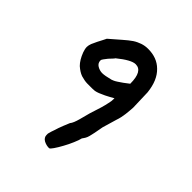

<svg xmlns="http://www.w3.org/2000/svg" viewBox="-178 -641 869 869"><g transform="rotate(45 257.0 -206.5)"><path d="M413 -288C412 -274 411 -259 409 -243C407 -228 404 -212 398 -195L378 -127C375 -109 372 -95 370 -84C368 -74 366 -66 364 -58C362 -51 360 -45 357 -40C355 -36 351 -31 347 -25C345 -16 341 -4 334 12C328 27 320 42 312 57C304 71 297 84 289 95C282 105 277 111 273 111C262 111 252 109 240 103C229 97 223 88 223 77V68C224 64 226 58 228 50C231 41 235 31 239 17C244 3 251 -15 260 -36C267 -44 273 -59 279 -81L292 -130L310 -187C314 -201 317 -213 319 -223C322 -234 323 -244 323 -253V-258C308 -249 295 -243 284 -237C274 -232 265 -229 257 -225C249 -222 243 -220 237 -219C231 -219 226 -218 220 -218H189C177 -218 163 -221 149 -225C135 -230 123 -238 109 -250C96 -263 85 -281 76 -305C72 -316 70 -326 70 -334C70 -341 72 -349 75 -357C79 -366 83 -374 87 -383C92 -393 96 -401 100 -408C104 -416 107 -421 108 -424C129 -442 147 -458 161 -470C176 -483 188 -493 200 -501C212 -509 224 -514 235 -518C247 -522 259 -524 273 -524C310 -524 341 -513 365 -489C390 -465 405 -430 410 -383ZM327 -355C327 -409 312 -435 282 -435C264 -435 236 -420 198 -389C197 -387 195 -384 190 -379C186 -375 181 -370 176 -364C172 -358 167 -353 163 -347C159 -342 157 -338 157 -334C157 -323 162 -314 172 -308C182 -302 193 -299 203 -299C214 -299 231 -302 254 -308C260 -310 268 -313 280 -321C293 -329 309 -341 327 -355Z"/></g></svg>

Font: Gaegu
Style: Bold
Weight: 700
Designer: JIKJI
Foundry: JIKJI
Version: Version 1.00